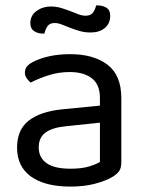

<svg xmlns="http://www.w3.org/2000/svg" viewBox="-20 -675 539 709"><path d="M240 -52Q282 -52 309.5 -60.5Q337 -69 349 -77V-222L225 -209Q173 -204 148 -185.5Q123 -167 123 -131Q123 -93 152 -72.5Q181 -52 240 -52ZM239 -475Q326 -475 377 -436Q428 -397 428 -313V-76Q428 -54 419.5 -42.5Q411 -31 394 -21Q370 -7 330.5 3.5Q291 14 240 14Q146 14 94.5 -23Q43 -60 43 -130Q43 -196 86 -229.5Q129 -263 207 -271L349 -285V-313Q349 -363 319 -386Q289 -409 238 -409Q196 -409 159 -397Q122 -385 93 -370Q85 -377 78.5 -386Q72 -395 72 -406Q72 -420 79 -429Q86 -438 101 -446Q128 -460 163 -467.5Q198 -475 239 -475ZM167 -651Q188 -651 206 -645.5Q224 -640 239.5 -634Q255 -628 269 -622.5Q283 -617 296 -617Q314 -617 322.5 -627.5Q331 -638 335 -655H341Q359 -655 373 -646.5Q387 -638 387 -617Q387 -588 367 -571.5Q347 -555 314 -555Q293 -555 274 -560.5Q255 -566 238.5 -572.5Q222 -579 208 -584.5Q194 -590 182 -590Q164 -590 156 -579Q148 -568 144 -551H138Q120 -551 106 -560Q92 -569 92 -589Q92 -618 115 -634.5Q138 -651 167 -651Z"/></svg>

Font: Baloo Thambi 2
Style: Regular
Weight: 400
Designer: Aadarsh Rajan and Ek Type
Foundry: Ek Type
Version: Version 1.640;hotconv 1.0.111;makeotfexe 2.5.65597; ttfautoh